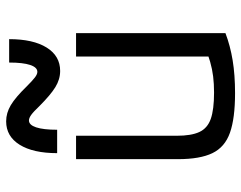

<svg xmlns="http://www.w3.org/2000/svg" viewBox="-102 -692 803 640"><g transform="rotate(-90 300.0 -371.5)"><path d="M310 10Q226 10 178 -7Q130 -24 110 -65.5Q90 -107 90 -180V-520H168V-184Q168 -136 180.5 -109Q193 -82 224 -71Q255 -60 312 -60Q341 -60 365.5 -63Q390 -66 414.5 -73Q439 -80 468 -92L432 -42V-520H510V-22Q468 -6 419.5 2Q371 10 310 10ZM384 -573Q356 -573 330 -589Q304 -605 267 -642Q248 -662 237.5 -669.5Q227 -677 219 -677Q204 -677 196 -653Q188 -629 188 -583H110Q110 -663 138 -708Q166 -753 216 -753Q244 -753 270 -737.5Q296 -722 333 -684Q352 -665 362.5 -657Q373 -649 381 -649Q396 -649 404 -673Q412 -697 412 -743H490Q490 -663 462 -618Q434 -573 384 -573Z"/></g></svg>

Font: M PLUS Code Latin Expanded
Style: Regular
Weight: 400
Width: 7
Designer: Coji Morishita
Foundry: UNDERFOREST DESIGN
Version: Version 1.002; ttfautohint (v1.8.3)